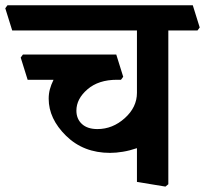

<svg xmlns="http://www.w3.org/2000/svg" viewBox="-48 -669 766 717"><path d="M671.9 -649.4 697.8 -566.4 689.5 -555.2H580.6V19L569.8 27.8L463.4 10.3V-115.7Q436 -106.4 410.6 -102.3Q385.3 -98.1 362.8 -98.1Q263.7 -98.1 198.7 -161.9Q133.8 -225.6 133.8 -300.3Q133.8 -318.8 138.2 -335.4Q142.6 -352.1 151.9 -371.1H55.2L29.3 -454.1L37.6 -465.3H386.2L412.1 -382.3L403.8 -371.1H388.7Q319.8 -371.1 278.6 -335.4Q237.3 -299.8 237.3 -255.9Q237.3 -225.1 257.8 -206.1Q278.3 -187 315.9 -187Q372.6 -187 418 -227.8Q463.4 -268.6 463.4 -322.3V-555.2H-2.4L-28.3 -638.2L-20 -649.4Z"/></svg>

Font: Sitara
Style: Bold
Weight: 700
Designer: Neelakash Kshetrimayum
Foundry: Neelakash Kshetrimayum
Version: Version 1.000;PS Version 1.000;PS 1.0;hotconv 1.;hotconv 1.0